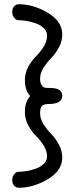

<svg xmlns="http://www.w3.org/2000/svg" viewBox="-20 -732 365 910"><path d="M38 122Q38 106 47 94Q56 82 70 82Q87 82 107.5 78.5Q128 75 150.5 67Q173 59 188 44Q203 29 203 9Q203 -17 186.5 -43Q170 -69 150.5 -88Q131 -107 114.5 -137Q98 -167 98 -201Q98 -249 123 -277Q98 -304 98 -353Q98 -386 114.5 -416Q131 -446 150.5 -465Q170 -484 186.5 -510Q203 -536 203 -563Q203 -583 188 -598Q173 -613 150.5 -621Q128 -629 107.5 -632.5Q87 -636 70 -636Q56 -636 47 -648Q38 -660 38 -676Q38 -691 46.5 -701.5Q55 -712 71 -712Q141 -711 208 -670.5Q275 -630 275 -569Q275 -536 258.5 -506Q242 -476 222.5 -456.5Q203 -437 186.5 -411Q170 -385 170 -359Q170 -338 177.5 -328Q185 -318 193 -316.5Q201 -315 218 -315Q275 -315 275 -278Q275 -239 209 -239Q189 -239 179.5 -230.5Q170 -222 170 -195Q170 -169 186.5 -143Q203 -117 222.5 -97.5Q242 -78 258.5 -48Q275 -18 275 15Q275 76 208 116.5Q141 157 71 158Q55 158 46.5 147.5Q38 137 38 122Z"/></svg>

Font: Happy Monkey
Style: Regular
Weight: 400
Version: Version 1.001